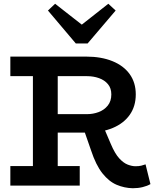

<svg xmlns="http://www.w3.org/2000/svg" viewBox="-20 -987 831 1021"><path d="M243 -282V-380H443Q475 -380 504.5 -391Q534 -402 553 -425.5Q572 -449 572 -485Q572 -518 554 -539.5Q536 -561 506.5 -571.5Q477 -582 443 -582H35V-686H439Q518 -686 577.5 -662Q637 -638 669.5 -593Q702 -548 702 -485Q702 -422 670 -376.5Q638 -331 579.5 -306.5Q521 -282 442 -282ZM35 0V-104H404V0ZM155 -58V-626H287V-58ZM686 14Q641 13 600 -4.5Q559 -22 524.5 -65.5Q490 -109 464 -188L426 -297L531 -311L569 -222Q591 -170 614 -145Q637 -120 659.5 -111.5Q682 -103 700 -103Q719 -103 731 -106Q743 -109 754 -113L780 -8Q763 2 738.5 8Q714 14 686 14ZM556 -967 595 -931 446 -756H383L235 -931L273 -967L415 -856Z"/></svg>

Font: BioRhyme
Style: Bold
Weight: 700
Designer: Aoife Mooney
Foundry: Aoife Mooney Type
Version: Version 1.600;gftools[0.9.33]